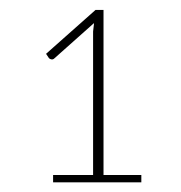

<svg xmlns="http://www.w3.org/2000/svg" viewBox="-20 -826 374 396"><path d="M271.5 -465V-450H89.5V-465H172V-761L174 -778.5L92 -705.5Q89.5 -703 86.2 -703.5Q83 -704 81 -706L75 -715L177 -805.5H193.5V-465Z"/></svg>

Font: Lato ExtraLight
Style: Regular
Weight: 275
Designer: Lukasz Dziedzic with Adam Twardoch and Botio Nikoltchev
Foundry: tyPoland Lukasz Dziedzic
Version: Version 2.015; 2015-08-06; http://www.latofonts.com/